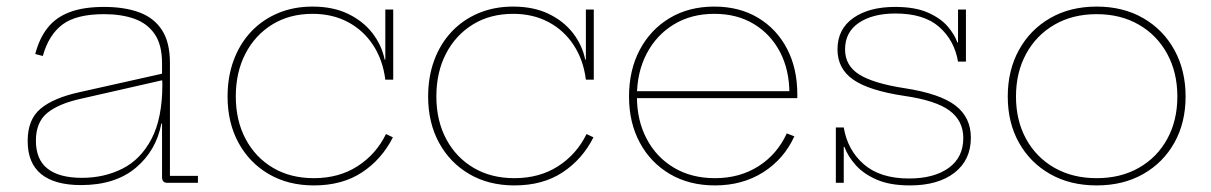

<svg xmlns="http://www.w3.org/2000/svg" viewBox="-20 -555 3676 583"><path d="M487 0Q479.5 0 475.8 -4.5Q472 -9 472 -17V-231L474 -241L473 -299L472 -320V-363Q472 -418.5 450 -451Q428 -483.5 388.5 -497.8Q349 -512 296 -512Q212 -512 170 -480.8Q128 -449.5 110 -385L87 -391Q99.5 -439 124.8 -470.8Q150 -502.5 191.8 -518.2Q233.5 -534 296 -534Q358 -534 402.8 -517.5Q447.5 -501 471.8 -463.8Q496 -426.5 496 -364V-21H581V0ZM226 7Q146.5 7 105.2 -26.2Q64 -59.5 64 -127Q64 -192.5 103.5 -225.2Q143 -258 221 -275L480 -333V-313L225 -255Q157.5 -240 123.2 -211.8Q89 -183.5 89 -128Q89 -70.5 124.5 -42.8Q160 -15 229 -15Q296.5 -15 352 -43Q407.5 -71 440.2 -133.5Q473 -196 473 -299L479 -180H470Q454.5 -97.5 392 -45.2Q329.5 7 226 7Z M933 8Q855 8 796 -26.5Q737 -61 704 -121.8Q671 -182.5 671 -262Q671 -322 689.5 -372Q708 -422 742.2 -458.5Q776.5 -495 824 -515Q871.5 -535 929 -535Q991 -535 1036.8 -513Q1082.5 -491 1110.8 -454.5Q1139 -418 1148 -374H1156L1150 -313Q1142.5 -373 1113 -418Q1083.5 -463 1036.5 -488Q989.5 -513 929 -513Q859.5 -513 807 -480.8Q754.5 -448.5 725.2 -392Q696 -335.5 696 -262Q696 -189 725.8 -133Q755.5 -77 808.8 -45.5Q862 -14 933 -14Q1009 -14 1065.5 -50.2Q1122 -86.5 1152 -148L1173 -138Q1139.5 -71.5 1079.5 -31.8Q1019.5 8 933 8ZM1150 -313V-526H1174V-313Z M1542 8Q1464 8 1405 -26.5Q1346 -61 1313 -121.8Q1280 -182.5 1280 -262Q1280 -322 1298.5 -372Q1317 -422 1351.2 -458.5Q1385.5 -495 1433 -515Q1480.5 -535 1538 -535Q1600 -535 1645.8 -513Q1691.5 -491 1719.8 -454.5Q1748 -418 1757 -374H1765L1759 -313Q1751.5 -373 1722 -418Q1692.5 -463 1645.5 -488Q1598.5 -513 1538 -513Q1468.5 -513 1416 -480.8Q1363.5 -448.5 1334.2 -392Q1305 -335.5 1305 -262Q1305 -189 1334.8 -133Q1364.5 -77 1417.8 -45.5Q1471 -14 1542 -14Q1618 -14 1674.5 -50.2Q1731 -86.5 1761 -148L1782 -138Q1748.5 -71.5 1688.5 -31.8Q1628.5 8 1542 8ZM1759 -313V-526H1783V-313Z M2151 8Q2073 8 2014.2 -26.5Q1955.5 -61 1922.8 -121.8Q1890 -182.5 1890 -262Q1890 -342 1922.5 -403.5Q1955 -465 2013.2 -500Q2071.5 -535 2149 -535Q2225 -535 2281.8 -501Q2338.5 -467 2369.8 -407Q2401 -347 2401 -269Q2401 -265.5 2401 -262.5Q2401 -259.5 2401 -257H2377Q2377 -260 2377 -263.8Q2377 -267.5 2377 -271Q2377 -342 2348.8 -396.5Q2320.5 -451 2269.2 -482Q2218 -513 2149 -513Q2079 -513 2026 -480.8Q1973 -448.5 1943.5 -392Q1914 -335.5 1914 -262Q1914 -189 1943.8 -133Q1973.5 -77 2026.8 -45.5Q2080 -14 2151 -14Q2226 -14 2283 -50.2Q2340 -86.5 2369 -150L2392 -141Q2360.5 -72 2297.5 -32Q2234.5 8 2151 8ZM1905 -257V-278H2393L2399 -257Z M2743 8Q2682.5 8 2642.2 -9.5Q2602 -27 2578.2 -53.8Q2554.5 -80.5 2544 -109H2536L2542 -168Q2553.5 -99 2603.2 -56Q2653 -13 2740 -13Q2816 -13 2860.5 -45Q2905 -77 2905 -136Q2905 -188 2863.5 -219Q2822 -250 2725 -264Q2618.5 -280 2570.8 -313.2Q2523 -346.5 2523 -405Q2523 -466.5 2570.8 -500.2Q2618.5 -534 2698 -534Q2758.5 -534 2797.5 -516.8Q2836.5 -499.5 2857.8 -474.5Q2879 -449.5 2887 -426H2895L2889 -368Q2878 -432.5 2831.8 -473.2Q2785.5 -514 2699 -514Q2630 -514 2588 -485.8Q2546 -457.5 2546 -405Q2546 -355.5 2589.5 -328.5Q2633 -301.5 2728 -287Q2834.5 -270.5 2881.2 -234.5Q2928 -198.5 2928 -137Q2928 -69 2878.2 -30.5Q2828.5 8 2743 8ZM2518 0V-168H2542V0ZM2889 -368V-526H2913V-368Z M3310 8Q3229.5 8 3168.8 -26.5Q3108 -61 3074 -121.8Q3040 -182.5 3040 -262Q3040 -341.5 3074 -403.2Q3108 -465 3168.8 -500Q3229.5 -535 3310 -535Q3390.5 -535 3451.2 -500Q3512 -465 3546 -403.2Q3580 -341.5 3580 -262Q3580 -182.5 3546 -121.8Q3512 -61 3451.2 -26.5Q3390.5 8 3310 8ZM3310 -14Q3383 -14 3438.2 -45.5Q3493.5 -77 3524.2 -133Q3555 -189 3555 -262Q3555 -335 3524.2 -391.5Q3493.5 -448 3438.2 -480Q3383 -512 3310 -512Q3237 -512 3181.8 -480Q3126.5 -448 3095.8 -391.5Q3065 -335 3065 -262Q3065 -189 3095.8 -133Q3126.5 -77 3181.8 -45.5Q3237 -14 3310 -14Z"/></svg>

Font: Hepta Slab ExtraLight
Style: Regular
Weight: 200
Designer: Michael LaGattuta
Foundry: Michael LaGattuta
Version: Version 1.100